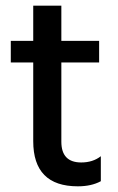

<svg xmlns="http://www.w3.org/2000/svg" viewBox="-20 -651 414 676"><path d="M254 5Q97 5 97 -154V-431H18V-507H97V-631H196V-507H329V-431H196V-152Q196 -79 266 -79Q307 -79 335 -101V-13Q302 5 254 5Z"/></svg>

Font: Hind Colombo Medium
Style: Regular
Weight: 500
Designer: Jyotish Sonowal, Aditi Pimprikar
Foundry: Indian Type Foundry
Version: Version 1.000;PS 1.0;hotconv 1.0.86;makeotf.lib2.5.63406; tt